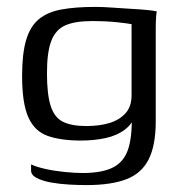

<svg xmlns="http://www.w3.org/2000/svg" viewBox="-20 -422 528 556"><path d="M230 114Q208 114 180.5 112.5Q153 111 128 106.5Q103 102 86.5 93.5Q70 85 70 72Q70 68 70 62Q70 56 70 54Q84 61 110.5 67Q137 73 167 76Q197 79 219 79Q277 79 309 62Q341 45 352.5 5.5Q364 -34 361 -99H376Q366 -65 342 -47Q318 -29 285 -22Q252 -15 214 -15Q156 -15 118 -28.5Q80 -42 62 -82.5Q44 -123 44 -202Q44 -266 55.5 -305.5Q67 -345 92 -366Q117 -387 157.5 -394.5Q198 -402 256 -402Q278 -402 305 -400Q332 -398 359 -396.5Q386 -395 406.5 -393Q427 -391 434 -389Q433 -386 432 -372.5Q431 -359 431 -341.5Q431 -324 431 -308V-71Q431 -1 410.5 39.5Q390 80 346 97Q302 114 230 114ZM230 -57Q267 -57 296 -65.5Q325 -74 343 -93.5Q361 -113 361 -146V-352Q352 -354 320 -357.5Q288 -361 246 -361Q197 -361 169 -348.5Q141 -336 128.5 -303.5Q116 -271 116 -210Q116 -148 127 -114.5Q138 -81 163 -69Q188 -57 230 -57Z"/></svg>

Font: Genos Thin
Style: Regular
Weight: 400
Version: Version 1.010